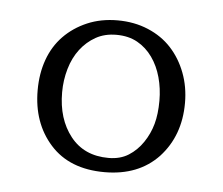

<svg xmlns="http://www.w3.org/2000/svg" viewBox="-33 -791 399 344"><g transform="rotate(5 166.5 -618.5)"><path d="M263 -520Q227 -482 166 -482Q103 -482 68.5 -520.5Q34 -559 34 -618Q34 -648 43 -673Q52 -698 69.5 -716Q87 -734 111.5 -744.5Q136 -755 166 -755Q196 -755 221 -744.5Q246 -734 263 -715.5Q280 -697 289.5 -672Q299 -647 299 -618Q299 -559 263 -520ZM166 -729Q145 -729 129 -720Q113 -711 101.5 -696Q90 -681 84 -660.5Q78 -640 78 -618Q78 -570 102.5 -539Q127 -508 171 -508Q192 -508 207 -517.5Q222 -527 232.5 -542.5Q243 -558 248 -576Q253 -594 253 -618Q253 -640 247.5 -660Q242 -680 231 -695.5Q220 -711 204 -720Q188 -729 166 -729Z"/></g></svg>

Font: Cabin
Style: Regular
Weight: 400
Designer: Pablo Impallari
Foundry: Pablo Impallari
Version: Version 1.007